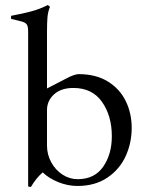

<svg xmlns="http://www.w3.org/2000/svg" viewBox="-20 -732 586 764"><path d="M92 10V-606Q92 -626 87 -634Q82 -642 68 -646L24 -657V-669Q72 -678 105.5 -687Q139 -696 170 -712L179 -705Q171 -686 169 -664.5Q167 -643 167 -605V-380L256 -426Q281 -437 293 -437Q362 -437 409.5 -407.5Q457 -378 480.5 -329.5Q504 -281 504 -223Q504 -163 480 -110.5Q456 -58 407 -25Q358 8 288 8Q250 8 212.5 -7Q175 -22 150 -46Q124 -24 103 12ZM425 -190Q425 -271 386 -326.5Q347 -382 272 -382Q223 -382 195 -356.5Q167 -331 167 -294V-153Q167 -117 184 -86Q201 -55 229 -37Q257 -19 289 -19Q356 -19 390.5 -68.5Q425 -118 425 -190Z"/></svg>

Font: Ibarra Real Nova
Style: Regular
Weight: 400
Designer: Jose Maria Ribagorda & Octavio Pardo
Foundry: Jose Maria Ribagorda
Version: Version 1.014